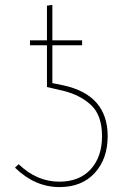

<svg xmlns="http://www.w3.org/2000/svg" viewBox="-20 -756 531 781"><path d="M237 -409Q418 -370 418 -202Q418 -110 365.5 -52.5Q313 5 222 5Q122 5 41 -74L56 -88Q130 -17 221 -17Q303 -17 349 -67.5Q395 -118 395 -202Q395 -287 350.5 -328.5Q306 -370 236 -387L171 -402V-572H102V-592H171V-733L193 -736V-592H314V-572H193V-418Z"/></svg>

Font: FiraGO Thin
Style: Regular
Weight: 100
Designer: bBox Type
Foundry: bBox Type GmbH
Version: Version 1.001;PS 001.001;hotconv 1.0.88;makeotf.lib2.5.64775